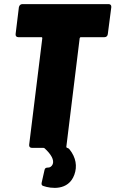

<svg xmlns="http://www.w3.org/2000/svg" viewBox="-20 -720 562 935"><path d="M505 -554 522 -685C523 -694 518 -700 509 -700H89C80 -700 74 -694 72 -685L56 -554C55 -545 60 -539 69 -539H182C185 -539 186 -537 186 -534L122 -15C121 -6 126 0 135 0H191C193 0 195 1 197 2C230 32 244 59 237 79C232 91 223 96 215 96C205 96 199 98 197 107L183 169C181 178 183 184 192 186C226 198 313 211 342 131C357 90 350 47 319 8C315 3 312 1 307 0C305 0 303 -2 303 -5L368 -534C369 -537 371 -539 374 -539H489C498 -539 504 -545 505 -554Z"/></svg>

Font: Barlow Condensed Black
Style: Italic
Weight: 900
Width: 3
Italic angle: -7°
Designer: Jeremy Tribby
Foundry: Tribby Type
Version: Version 1.422;hotconv 1.0.109;makeotfexe 2.5.65596